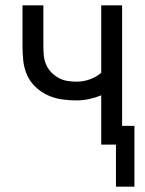

<svg xmlns="http://www.w3.org/2000/svg" viewBox="-20 -540 540 717"><path d="M413 157V0H358V-184Q336 -175 312.5 -170Q289 -165 266 -165Q238 -165 210.5 -169Q183 -173 158 -184.5Q133 -196 112.5 -215.5Q92 -235 81 -260Q70 -285 67 -312.5Q64 -340 64 -368V-520H142V-368Q142 -351 143.5 -333.5Q145 -316 152 -299.5Q159 -283 171 -270.5Q183 -258 198 -249.5Q213 -241 230.5 -238Q248 -235 266 -235Q291 -235 315 -243.5Q339 -252 358 -268V-520H436V-70H482V157Z"/></svg>

Font: Iosevka
Style: Regular
Weight: 400
Monospace: yes
Designer: Belleve Invis
Foundry: Belleve Invis
Version: Version 33.2.3; ttfautohint (v1.8.4)